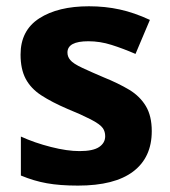

<svg xmlns="http://www.w3.org/2000/svg" viewBox="-20 -576 537 606"><path d="M459 -162.1Q459 -79.1 400.4 -34.7Q341.8 9.8 226.1 9.8Q168.9 9.8 127.9 2.4Q86.9 -4.9 45.9 -22V-145Q89.8 -125 140.9 -112.1Q191.9 -99.1 231 -99.1Q273.9 -99.1 293 -112.1Q312 -125 312 -146Q312 -160.6 304.7 -171.4Q295.9 -184.1 265.4 -199.7Q234.9 -215.3 193.8 -231.9Q143.6 -253.4 109.9 -275.4Q77.1 -296.9 61 -327.4Q44.9 -357.9 44.9 -403.8Q44.9 -480 104 -518.1Q163.1 -556.2 260.7 -556.2Q312 -556.2 357.9 -546.1Q403.8 -536.1 453.1 -513.2L407.7 -405.8Q368.2 -422.9 332 -434.3Q295.9 -445.8 258.8 -445.8Q192.9 -445.8 192.9 -410.2Q192.9 -397 201.7 -386.7Q210.4 -375.5 240.2 -361.6Q270 -347.7 307.1 -332Q353 -313.5 388.2 -292.5Q421.9 -272 440.4 -241Q459 -210 459 -162.1Z"/></svg>

Font: Nokora
Style: Bold
Weight: 700
Designer: Danh Hong
Version: Version 8.000; ttfautohint (v1.8.3)